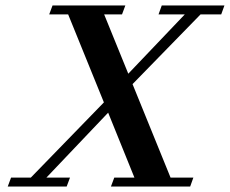

<svg xmlns="http://www.w3.org/2000/svg" viewBox="-20 -683 842 703"><path d="M8.3 0 20.5 -32.7H92.8L360.4 -308.1L229.5 -630.4H160.2L172.4 -663.1H439L426.8 -630.4H361.3L449.7 -413.1L656.7 -630.4H560.5L572.3 -663.1H801.8L790 -630.4H714.4L465.3 -375L604.5 -32.7H688L676.3 0H386.2L398.4 -32.7H472.2L376 -270.5L149.9 -32.7H236.3L224.1 0Z"/></svg>

Font: Elstob 10pt SemiBold
Style: Italic
Weight: 600
Italic angle: -20°
Designer: Peter S. Baker
Version: Version 1.015